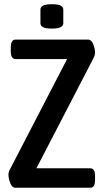

<svg xmlns="http://www.w3.org/2000/svg" viewBox="-20 -887 490 907"><path d="M53 0Q37 0 28.5 -22Q20 -44 20 -62Q20 -67 21 -72Q22 -77 26 -85L297 -608H54Q31 -608 31 -644V-664Q31 -700 54 -700H396Q412 -700 420.5 -678Q429 -656 429 -638Q429 -627 423 -615L152 -92H406Q429 -92 429 -56V-36Q429 0 406 0ZM225 -752Q196 -752 183.5 -758.5Q171 -765 171 -777V-842Q171 -854 183.5 -860.5Q196 -867 225 -867Q255 -867 267 -860.5Q279 -854 279 -842V-777Q279 -766 267 -759Q255 -752 225 -752Z"/></svg>

Font: Asap Condensed Medium
Style: Regular
Weight: 500
Width: 3
Designer: Pablo Cosgaya
Foundry: Omnibus-Type
Version: Version 3.001; ttfautohint (v1.8.4.7-5d5b)